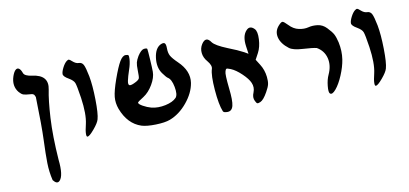

<svg xmlns="http://www.w3.org/2000/svg" viewBox="-69 -958 2526 1185"><g transform="rotate(-10 1194.0 -365.5)"><path d="M180 -17Q167 -71 166 -126.5Q165 -182 168.5 -270.5Q172 -359 167 -540Q166 -542 163.5 -548Q161 -554 160 -555Q159 -556 155.5 -558.5Q152 -561 147.5 -562Q143 -563 136 -563Q105 -565 93 -569.5Q81 -574 68 -589Q33 -631 53 -691Q62 -717 73 -727Q84 -737 95 -730Q106 -723 114 -700Q121 -680 167 -674Q272 -661 253 -571Q240 -508 233.5 -397Q227 -286 238 -134Q249 -34 221 -5Q203 13 180 -17Z M432 -261Q432 -282 442 -322Q456 -382 441 -486Q429 -566 422 -583Q415 -600 388 -616Q354 -635 354 -651Q354 -666 366.5 -690.5Q379 -715 393 -726Q402 -733 407.5 -732Q413 -731 426 -719Q446 -701 464 -701Q484 -701 493.5 -683Q503 -665 514 -609Q525 -550 526.5 -461Q528 -372 518 -338Q512 -316 481.5 -280Q451 -244 439 -244Q432 -244 432 -261Z M778 -253Q695 -280 657 -380Q643 -418 646.5 -455.5Q650 -493 675 -564Q701 -637 719.5 -668Q738 -699 757 -699Q771 -699 774.5 -694.5Q778 -690 777 -671Q775 -640 763 -606Q749 -565 744 -540Q739 -515 749.5 -511.5Q760 -508 792 -525Q810 -535 813 -544Q816 -553 815 -592Q814 -626 818 -642Q822 -658 835 -680Q857 -714 875 -717Q894 -719 896 -713Q898 -704 901.5 -648Q905 -592 905 -568Q905 -532 880 -489.5Q855 -447 821 -425Q782 -401 782 -396Q782 -387 807 -373Q832 -359 858 -352Q899 -342 946 -352Q993 -362 1015 -385Q1031 -403 1021.5 -453Q1012 -503 989 -516Q980 -522 959 -551Q931 -591 939 -650.5Q947 -710 983 -727Q1001 -735 1008.5 -728Q1016 -721 1016 -695Q1016 -667 1026 -648.5Q1036 -630 1068 -599Q1136 -534 1125 -460Q1115 -398 1066.5 -339.5Q1018 -281 957 -258Q925 -246 867.5 -244.5Q810 -243 778 -253Z M1288 -254Q1270 -298 1262.5 -391.5Q1255 -485 1267 -522Q1274 -543 1248 -574Q1226 -599 1222.5 -629Q1219 -659 1235 -684Q1264 -729 1294 -685Q1311 -662 1385 -632Q1447 -608 1482 -589L1506 -575L1499 -624Q1490 -689 1519 -720Q1543 -747 1571 -718Q1587 -701 1584.5 -652.5Q1582 -604 1564 -570L1543 -531L1565 -496Q1588 -460 1593 -415Q1596 -387 1592 -369Q1588 -351 1572 -323Q1547 -278 1526 -269Q1512 -263 1506.5 -265Q1501 -267 1494 -282Q1482 -305 1495 -335Q1507 -365 1494 -395Q1483 -421 1448 -454.5Q1413 -488 1382 -501Q1367 -507 1361.5 -508Q1356 -509 1353 -506Q1350 -503 1347 -492Q1341 -477 1351 -385Q1360 -308 1352 -276Q1344 -244 1316 -244Q1291 -244 1288 -254Z M1958 -247Q1949 -255 1953 -294.5Q1957 -334 1970 -362Q1995 -416 1983 -464Q1971 -512 1927 -537Q1903 -543 1841.5 -546.5Q1780 -550 1757 -568Q1712 -602 1702 -642.5Q1692 -683 1721 -715Q1738 -734 1746.5 -733Q1755 -732 1778 -708Q1805 -679 1838.5 -672Q1872 -665 1898.5 -672Q1925 -679 1956.5 -675Q1988 -671 2012 -646Q2039 -618 2048.5 -600Q2058 -582 2066 -548Q2078 -492 2070 -440Q2063 -395 2041.5 -344Q2020 -293 1995.5 -264Q1971 -235 1958 -247Z M2239 -261Q2239 -282 2249 -322Q2263 -382 2248 -486Q2236 -566 2229 -583Q2222 -600 2195 -616Q2161 -635 2161 -651Q2161 -666 2173.5 -690.5Q2186 -715 2200 -726Q2209 -733 2214.5 -732Q2220 -731 2233 -719Q2253 -701 2271 -701Q2291 -701 2300.5 -683Q2310 -665 2321 -609Q2332 -550 2333.5 -461Q2335 -372 2325 -338Q2319 -316 2288.5 -280Q2258 -244 2246 -244Q2239 -244 2239 -261Z"/></g></svg>

Font: Noam
Style: Regular
Weight: 400
Version: Version 1.1